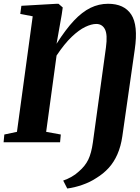

<svg xmlns="http://www.w3.org/2000/svg" viewBox="-26 -772 758 1042"><path d="M339 251 317 208Q339 200.5 361.5 188Q384 175.5 402 158.5Q436.5 129 453.2 94Q470 59 478 1.5L549 -514.5Q558.5 -584.5 543.5 -613.2Q528.5 -642 496.5 -642Q470.5 -642 436.5 -625.8Q402.5 -609.5 363.2 -572.2Q324 -535 281 -470.5L224.5 -56.5L304 -42L300 0H-6.5L-2.5 -42L66 -56.5L151.5 -683.5L84 -696.5L90 -740.5L282 -751.5H291.5L314.5 -731.5L309 -693L281 -534.5Q330.5 -612.5 375.2 -660Q420 -707.5 465.2 -729.5Q510.5 -751.5 560.5 -751.5Q648 -751.5 686.2 -693.2Q724.5 -635 705.5 -504.5L638 -33Q630 22.5 611.2 65.2Q592.5 108 563.8 139.5Q535 171 497 194Q463.5 216.5 420 231.5Q376.5 246.5 339 251Z"/></svg>

Font: Merriweather 48pt ExtraBold
Style: Italic
Weight: 800
Italic angle: -7.8°
Version: Version 2.101